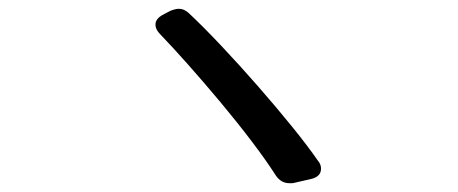

<svg xmlns="http://www.w3.org/2000/svg" viewBox="-20 -587 1040 436"><path d="M702 -222Q709 -214 709 -204Q709 -185 684 -180L649 -172Q646 -171 643 -171Q640 -171 637 -171Q618 -171 606 -189Q585 -222 552 -265.5Q519 -309 481 -354.5Q443 -400 407 -440.5Q371 -481 344 -509Q333 -520 333 -531Q333 -545 351 -554L366 -562Q378 -567 386 -567Q399 -567 410 -556Q442 -526 483 -482.5Q524 -439 566 -391Q608 -343 644 -298.5Q680 -254 702 -222Z"/></svg>

Font: Yusei Magic
Style: Regular
Weight: 400
Designer: Tanukizamurai
Foundry: Yusei Magic Project
Version: Version 1.200